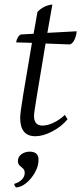

<svg xmlns="http://www.w3.org/2000/svg" viewBox="-20 -589 358 847"><path d="M136 12Q69 12 69 -69Q69 -90 82.5 -172Q96 -254 121 -400L51 -402Q53 -415 59 -424.5Q65 -434 72 -437L128 -440Q132 -462 136.5 -486Q141 -510 145 -536Q172 -565 211 -569Q205 -535 199.5 -504Q194 -473 189 -444L318 -451Q318 -437 310 -417Q302 -397 288 -393L181 -397Q157 -252 143.5 -171.5Q130 -91 130 -78Q130 -35 167 -35Q190 -35 217 -48Q244 -61 266 -82L278 -63Q252 -31 211 -9.5Q170 12 136 12ZM52 238Q43 233 43 222Q64 216 76.5 203Q89 190 89 174Q89 161 81.5 154.5Q74 148 66.5 141Q59 134 59 121Q59 103 74.5 91.5Q90 80 111 80Q150 80 150 116Q150 143 135 170.5Q120 198 97.5 217Q75 236 52 238Z"/></svg>

Font: Petrona Light
Style: Italic
Weight: 300
Italic angle: -9°
Designer: Ringo R. Seeber
Foundry: Ringo R. Seeber
Version: Version 2.001; ttfautohint (v1.8.3)